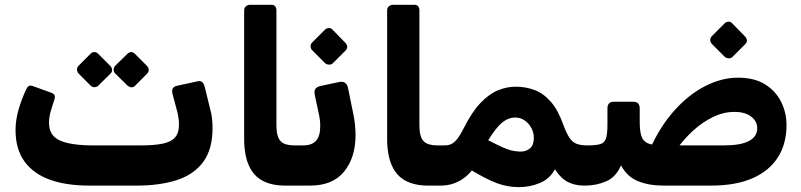

<svg xmlns="http://www.w3.org/2000/svg" viewBox="-20 -770 3351 803"><path d="M352.9 6.2Q257.1 6.2 188.2 -18.6Q119.4 -43.4 82.2 -95.1Q45 -146.9 45 -225.7Q45 -266.6 57.1 -309.7Q69.3 -352.7 88.8 -394.9Q93 -404.7 99.3 -409.7Q105.5 -414.7 121.5 -408.5L190.6 -383.6Q205.1 -378.5 208.2 -371.5Q211.4 -364.5 206.7 -351Q198 -325.2 191.5 -302.2Q185 -279.1 185 -256.5Q185 -202.7 230.9 -182.3Q276.9 -161.9 369.1 -161.9H569Q623.4 -161.9 658.9 -168.9Q694.4 -175.9 711.5 -194.6Q728.6 -213.4 728.6 -248Q728.6 -278.9 718.1 -315.1L701.8 -376Q697.8 -391.7 702.3 -399.9Q706.9 -408.1 719.5 -411.1L806 -429.9Q820 -433.2 826.7 -425.7Q833.5 -418.2 836.9 -404.1L859 -313.7Q864.5 -294.6 866.7 -275.1Q869 -255.5 869 -234.7Q869 -145.6 829.9 -92.8Q790.9 -40 719.7 -16.9Q648.6 6.2 552.1 6.2ZM390.6 -411.5Q384.8 -405.6 375.3 -405.3Q365.9 -405 358.4 -412.5L308.6 -462.6Q302.8 -469.5 302.1 -478.4Q301.5 -487.4 308.6 -494.9L358.4 -545Q365.9 -552.5 375 -552.2Q384.1 -551.9 390.6 -545L440.7 -494.9Q448.2 -487.7 448.7 -478.1Q449.2 -468.5 441.7 -461.6ZM545.1 -411.5Q538 -404 528.9 -405Q519.8 -406 512.9 -412.5L461.8 -462.6Q455.3 -469.1 455.3 -478.7Q455.3 -488.4 461.8 -494.9L512.9 -545Q519.8 -551.9 528.2 -552.2Q536.6 -552.5 544.1 -545L594.2 -494.9Q601.7 -487.7 602.1 -478.4Q602.4 -469.1 594.9 -461.6Z M1226.1 6.2H1171.9Q1116.4 6.2 1078.2 -14.1Q1040 -34.4 1020.6 -78.3Q1001.1 -122.1 1001.1 -191.3V-726.2Q1001.1 -737.2 1008.4 -743.6Q1015.6 -750 1027.1 -750H1115Q1126.1 -750 1131.1 -743.5Q1136.1 -737 1136.1 -727V-246.9Q1136.1 -212.7 1144.1 -194.3Q1152.1 -175.9 1169.2 -168.9Q1186.2 -161.9 1213 -161.9H1241.1Q1256.1 -161.9 1256.1 -146.9V-23.8Q1256.1 6.2 1226.1 6.2Z M1227.1 6.2Q1219 6.2 1215 1.3Q1211 -3.6 1211 -10.6V-135.6Q1211 -149.6 1219 -155.7Q1227 -161.9 1241 -161.9H1247.5Q1284.6 -161.9 1301.9 -181.3Q1319.3 -200.7 1319.3 -242.7Q1319.3 -255.2 1317.8 -268.2Q1316.3 -281.1 1313.1 -295.1L1296.4 -373.2Q1293.1 -391 1299.6 -399.1Q1306.1 -407.2 1320.8 -410.5L1397 -426.7Q1429.4 -433.9 1435.9 -400.5L1457 -296.4Q1462 -273.6 1464.5 -249Q1467 -224.4 1467 -205.9Q1467 -111 1419.2 -52.4Q1371.5 6.2 1277.4 6.2ZM1372.2 -505.7Q1365.7 -499.2 1355.7 -499.7Q1345.6 -500.2 1338.7 -506.7L1286.1 -559.4Q1279 -566.9 1279 -576.3Q1279 -585.7 1286.1 -592.9L1338.7 -645.5Q1345.6 -652.4 1355.2 -652.7Q1364.7 -653 1371.2 -645.5L1422.6 -592.9Q1440.9 -574.4 1424.9 -558.4Z M1824.1 6.2H1769.9Q1714.4 6.2 1676.2 -14.1Q1638 -34.4 1618.6 -78.3Q1599.1 -122.1 1599.1 -191.3V-726.2Q1599.1 -737.2 1606.4 -743.6Q1613.6 -750 1625.1 -750H1713Q1724.1 -750 1729.1 -743.5Q1734.1 -737 1734.1 -727V-246.9Q1734.1 -212.7 1742.1 -194.3Q1750.1 -175.9 1767.2 -168.9Q1784.2 -161.9 1811 -161.9H1839.1Q1854.1 -161.9 1854.1 -146.9V-23.8Q1854.1 6.2 1824.1 6.2Z M2151.5 12.6Q2126.4 12.6 2103.3 8.5Q2080.3 4.4 2057.3 -4.2Q2034.3 -12.8 2009 -25.9Q1983.8 -39 1953.2 -57Q1935.1 -34.6 1913.6 -20.6Q1892.1 -6.5 1869.4 -0.1Q1846.6 6.2 1824 6.2Q1809 6.2 1809 -8.8V-131.9Q1809 -161.9 1839 -161.9Q1855.1 -161.9 1867.3 -167.4Q1879.5 -173 1892.3 -188.9Q1905 -204.9 1920.8 -236.5Q1954.4 -302.7 1989.9 -339.8Q2025.4 -376.9 2062.4 -392.2Q2099.5 -407.5 2137.1 -407.5Q2178.4 -407.5 2215.7 -393.5Q2253 -379.5 2283.8 -344.4Q2314.6 -309.2 2337 -245.5Q2349.7 -211.5 2362.2 -193.1Q2374.6 -174.6 2392.3 -168.2Q2410 -161.9 2437.5 -161.9Q2452.5 -161.9 2452.5 -146.9V-23.8Q2452.5 6.2 2422.5 6.2Q2385.6 6.2 2355.8 -8.4Q2326 -23 2301.1 -61.9Q2278.4 -21 2236.8 -4.2Q2195.3 12.6 2151.5 12.6ZM2155.1 -136Q2179.6 -135.4 2195.9 -148.9Q2212.3 -162.4 2212.6 -191.9Q2213 -214.6 2202.6 -234.2Q2192.1 -253.9 2174.4 -266.2Q2156.6 -278.6 2135.1 -278.6Q2116.6 -278.6 2099 -269.8Q2081.4 -261 2063 -240.6Q2044.6 -220.1 2021.9 -183.5Q2058.7 -164.5 2081.2 -154.4Q2103.8 -144.2 2120.3 -140.4Q2136.9 -136.6 2155.1 -136Z M2426.8 6.2Q2418.3 6.2 2413.1 2.4Q2408 -1.4 2408 -12.9V-135.6Q2408 -149.6 2416 -155.7Q2424 -161.9 2438 -161.9Q2473 -161.9 2490.9 -167.4Q2508.8 -172.9 2514.6 -191.8Q2520.5 -210.7 2520.5 -249.5V-316.2Q2520.5 -344.4 2546.8 -344.4H2629.2Q2655.5 -344.4 2655.5 -316.2V-262Q2655.5 -222.9 2662.4 -200.9Q2669.4 -179 2690.2 -170.4Q2711 -161.9 2751.6 -161.9H3008Q3077.2 -161.9 3112.1 -180.1Q3146.9 -198.4 3146.9 -233.7Q3146.9 -264.5 3119.6 -283.8Q3092.4 -303.1 3048 -301.9Q3003.9 -301.3 2960.5 -279.9Q2917.1 -258.6 2878.1 -223Q2839 -187.4 2807.5 -142.1L2697.9 -145.9Q2740.6 -241.2 2800.5 -308Q2860.4 -374.7 2929.2 -409.9Q2998 -445.1 3066.7 -445.1Q3135.6 -445.1 3180.4 -416.8Q3225.2 -388.5 3247.3 -343.3Q3269.4 -298.1 3269.4 -246.9Q3269.4 -167.5 3232.7 -110.9Q3196 -54.2 3125.9 -24Q3055.9 6.2 2954.9 6.2H2755.3Q2693.9 6.2 2648.2 -12.3Q2602.6 -30.8 2577.3 -78.3Q2556.5 -29.6 2515.3 -11.7Q2474 6.2 2426.8 6.2ZM3043.7 -532.2Q3037.2 -525.7 3027.2 -526.2Q3017.1 -526.7 3010.2 -533.2L2957.6 -585.9Q2950.5 -593.4 2950.5 -602.8Q2950.5 -612.2 2957.6 -619.4L3010.2 -672Q3017.1 -678.9 3026.7 -679.2Q3036.2 -679.5 3042.7 -672L3094.1 -619.4Q3112.4 -600.9 3096.4 -584.9Z"/></svg>

Font: Rubik Light
Style: Italic
Weight: 300
Italic angle: -12°
Designer: Hubert and Fischer
Foundry: Hubert and Fischer
Version: Version 2.300;gftools[0.9.30]